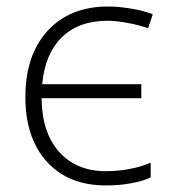

<svg xmlns="http://www.w3.org/2000/svg" viewBox="-20 -561 525 591"><path d="M58.1 -262.2Q58.1 -391.6 126.7 -466.3Q195.3 -541 313 -541Q343.3 -541 382.6 -534.7Q421.9 -528.3 450.2 -517.1L436 -474.1Q407.2 -484.4 371.3 -490.7Q335.4 -497.1 312 -497.1Q221.7 -497.1 169.9 -445.8Q118.2 -394.5 109.9 -301.8H415V-258.8H107.9Q108.9 -152.8 162.1 -93.5Q215.3 -34.2 305.2 -34.2Q381.8 -34.2 443.8 -60.1V-15.1Q421.4 -3.9 384.8 2.9Q348.1 9.8 306.2 9.8Q190.4 9.8 124.3 -63.2Q58.1 -136.2 58.1 -262.2Z"/></svg>

Font: Open Sans Light
Style: Regular
Weight: 300
Foundry: Ascender Corporation
Version: Version 1.10